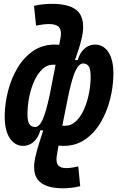

<svg xmlns="http://www.w3.org/2000/svg" viewBox="-20 -763 626 1017"><path d="M315.4 234.4Q217.3 234.4 182.1 190.9Q160.6 164.6 160.6 121.6Q160.6 92.3 170.4 55.7Q176.8 27.8 188 -6.8Q199.2 -41.5 209 -72.8H193.4Q184.1 -35.2 159.4 -12.7Q134.8 9.8 103 9.8Q58.6 9.8 31.2 -32Q3.9 -73.7 4.9 -151.9Q5.9 -215.3 22.7 -281.2Q39.6 -347.2 72.5 -402.8Q105.5 -458.5 155 -492.7Q204.6 -526.9 270.5 -526.9Q281.2 -526.9 293.5 -525.9L300.8 -564Q302.7 -575.7 302.7 -585.4Q302.7 -606.4 293 -618.7Q278.3 -635.7 238.3 -635.7Q227.1 -635.7 208.7 -633.5Q190.4 -631.3 170.9 -627L160.2 -731.9Q186 -738.3 211.2 -740.5Q236.3 -742.7 253.4 -742.7Q361.3 -742.7 397.9 -696.8Q420.4 -667.5 420.4 -621.1Q420.4 -593.8 412.6 -560.1Q404.8 -525.9 395.5 -498.5Q386.2 -471.2 377.4 -444.8H391.6Q402.3 -482.4 426.8 -504.6Q451.2 -526.9 483.4 -526.9Q528.3 -526.9 555.2 -485.4Q582 -443.8 580.6 -365.2Q579.6 -301.8 562.7 -235.8Q545.9 -169.9 513.2 -114.3Q480.5 -58.6 431.2 -24.4Q381.8 9.8 315.4 9.8Q303.7 9.8 290 8.3L281.2 59.6Q279.3 71.8 279.3 81.5Q279.3 100.6 287.1 111.3Q298.8 127.4 331.5 127.4Q341.8 127.4 359.1 125.2Q376.5 123 394.5 118.2L404.8 223.1Q380.4 229.5 356.4 231.9Q332.5 234.4 315.4 234.4ZM340.3 -248.5 310.1 -97.2Q316.9 -96.7 322.8 -96.7Q356.9 -96.7 382.3 -120.8Q407.7 -145 424.6 -182.9Q441.4 -220.7 450.2 -263.7Q459 -306.6 460 -343.8Q461.4 -393.1 451.2 -409.9Q440.9 -426.8 420.9 -426.8Q398.4 -426.8 379.9 -388.2Q361.3 -349.6 340.3 -248.5ZM243.7 -262.2 274.4 -419.9Q268.6 -420.4 263.2 -420.4Q229 -420.4 203.9 -396.2Q178.7 -372.1 161.6 -334.2Q144.5 -296.4 135.7 -253.7Q127 -210.9 126 -173.3Q125.5 -165.5 125.5 -159.2Q125.5 -121.6 134.8 -107.4Q145 -90.3 165.5 -90.3Q187.5 -90.3 205.1 -127.7Q222.7 -165 243.7 -262.2Z"/></svg>

Font: CaskaydiaCove NFP SemiBold
Style: Italic
Weight: 600
Italic angle: -10°
Designer: Aaron Bell
Foundry: Saja Typeworks
Version: Version 2111.001; VTT 6.35;Nerd Fonts 3.1.1